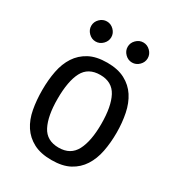

<svg xmlns="http://www.w3.org/2000/svg" viewBox="-170 -811 839 913"><g transform="rotate(30 250.0 -354.5)"><path d="M250 -3Q190 -3 150.5 -24Q111 -45 87.5 -81Q64 -117 55 -165.5Q46 -214 46 -270Q46 -326 55.5 -374.5Q65 -423 88.5 -459Q112 -495 151 -516Q190 -537 250 -537Q308 -537 347.5 -516Q387 -495 410.5 -459Q434 -423 444 -374Q454 -325 454 -270Q454 -215 444.5 -166.5Q435 -118 411.5 -81.5Q388 -45 349 -24Q310 -3 250 -3ZM250 -71Q315 -71 342.5 -123.5Q370 -176 370 -270Q370 -366 342.5 -418Q315 -470 250 -470Q184 -470 157 -418.5Q130 -367 130 -270Q130 -176 157 -123.5Q184 -71 250 -71ZM150 -706Q172 -706 188.5 -689.5Q205 -673 205 -651Q205 -629 188.5 -612.5Q172 -596 150 -596Q128 -596 111.5 -612.5Q95 -629 95 -651Q95 -673 111.5 -689.5Q128 -706 150 -706ZM350 -706Q372 -706 388.5 -689.5Q405 -673 405 -651Q405 -629 388.5 -612.5Q372 -596 350 -596Q328 -596 311.5 -612.5Q295 -629 295 -651Q295 -673 311.5 -689.5Q328 -706 350 -706Z"/></g></svg>

Font: D2Coding
Style: Regular
Weight: 400
Monospace: yes
Designer: Yong-Rak Park; Jeong-Hwan Yoon; Sang-Min Lee;
Foundry: NHN Corporation
Version: Version 1.3.2; Build 20180524